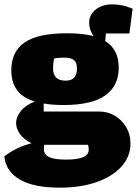

<svg xmlns="http://www.w3.org/2000/svg" viewBox="-31 -661 630 883"><path d="M261 -178Q210 -178 170 -185V-148H426Q465 -148 497.5 -128.5Q530 -109 549.5 -76Q569 -43 569 -1Q569 59 527.5 105Q486 151 413 176.5Q340 202 243 202Q123 202 59 164Q-5 126 -11 58Q45 15 114 -2Q78 -20 60.5 -45Q43 -70 43 -95Q43 -123 65 -150.5Q87 -178 129 -194Q73 -211 47 -247Q21 -283 21 -338Q21 -424 82.5 -466Q144 -508 277 -508Q350 -508 399 -495Q379 -526 379 -556Q379 -593 409 -617Q439 -641 486 -641Q506 -641 529.5 -636.5Q553 -632 579 -621L564 -507H456L453 -472Q515 -434 515 -350Q515 -266 453 -222Q391 -178 261 -178ZM271 -290Q323 -290 323 -346Q323 -373 309.5 -384.5Q296 -396 264 -396Q255 -396 241 -395Q227 -394 218 -392Q215 -379 214 -366Q213 -353 213 -346Q213 -290 271 -290ZM171 25Q171 50 195 61.5Q219 73 274 73Q377 73 377 28Q377 14 374 5H172Q171 17 171 25Z"/></svg>

Font: Piazzolla Black
Style: Regular
Weight: 900
Designer: Juan Pablo del Peral
Foundry: Huerta Tipografica
Version: Version 1.330